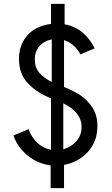

<svg xmlns="http://www.w3.org/2000/svg" viewBox="-20 -850 578 994"><path d="M242.2 6.3Q195.3 0.5 155.5 -22.5Q115.7 -45.4 88.6 -78.9Q61.5 -112.3 49.8 -148.4L127.9 -181.6Q142.1 -140.6 172.6 -111.3Q203.1 -82 244.1 -74.7V-340.8Q168.5 -371.1 123.3 -419.9Q78.1 -468.8 78.1 -544.9Q78.1 -595.7 99.1 -634.8Q120.1 -673.8 157.7 -697.3Q195.3 -720.7 244.1 -726.1V-830.1H314.5V-724.1Q370.6 -713.9 409.4 -679.9Q448.2 -646 469.7 -599.6L396.5 -568.4Q384.8 -591.8 362.5 -612.3Q340.3 -632.8 311.5 -642.1V-399.9Q356.4 -381.8 393.3 -358.6Q430.2 -335.4 457.3 -294.9Q484.4 -254.4 484.4 -196.3Q484.4 -143.6 461.4 -101.3Q438.5 -59.1 398.9 -32Q359.4 -4.9 311.5 3.9V124H242.2ZM248 -425.8V-646Q210 -639.2 185.1 -612.1Q160.2 -585 160.2 -542Q160.2 -500.5 183.6 -473.1Q207 -445.8 248 -425.8ZM402.3 -192.4Q402.3 -269.5 307.6 -314.9V-77.1Q348.6 -88.4 375.5 -119.1Q402.3 -149.9 402.3 -192.4Z"/></svg>

Font: Reddit Sans Fudge
Style: Regular
Weight: 400
Designer: Stephen Hutchings
Foundry: Reddit
Version: Version 1.011